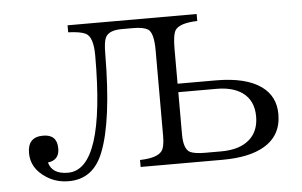

<svg xmlns="http://www.w3.org/2000/svg" viewBox="-42 -552 989 628"><g transform="rotate(-5 452.5 -238.0)"><path d="M480 -385.7Q480 -443.8 460.9 -455.6Q445.8 -464.4 413.1 -464.4H376Q332.5 -464.4 321.8 -441.4Q314.9 -427.2 314.9 -386.7Q313.5 -169.4 273.9 -68.8Q241.2 16.1 160.2 16.1Q118.7 16.1 86.9 -4.9Q38.1 -36.1 38.1 -86.9Q38.1 -139.6 88.9 -139.6Q134.8 -139.6 134.8 -93.8Q134.8 -55.2 97.2 -50.8Q107.4 -11.7 159.7 -11.7Q281.7 -11.7 281.7 -385.7Q281.7 -447.8 256.8 -459.5Q239.7 -467.8 200.2 -469.2V-492.2H624V-469.2Q567.9 -467.8 552.2 -447.3Q542 -433.1 542 -385.7V-270.5H667Q766.6 -270.5 816.9 -233.9Q861.8 -201.2 861.8 -142.6Q861.8 -72.3 803.7 -38.6Q754.4 -9.8 667 -9.8H397.9V-32.7Q454.1 -34.2 469.7 -54.7Q480 -67.4 480 -104.5ZM542 -242.7V-104.5Q542 -54.7 564 -44.4Q579.6 -37.6 612.8 -37.6H665Q727.1 -37.6 759.3 -67.4Q788.6 -94.2 788.6 -141.6Q788.6 -194.3 751.5 -220.7Q720.2 -242.7 667 -242.7Z"/></g></svg>

Font: I.MingCP
Style: Regular
Weight: 400
Designer: I.Font Project
Version: Version 8.000; Sep 06, 2022